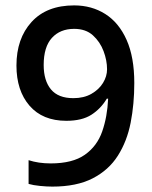

<svg xmlns="http://www.w3.org/2000/svg" viewBox="-20 -774 564 712"><path d="M478 -466Q478 -388 464.5 -319Q451 -250 417 -196.5Q383 -143 323.5 -112.5Q264 -82 174 -82Q154 -82 128.5 -84.5Q103 -87 86 -92V-180Q123 -168 168 -168Q249 -168 294.5 -200Q340 -232 359 -286.5Q378 -341 381 -408H376Q354 -371 319 -348.5Q284 -326 226 -326Q138 -326 89.5 -382Q41 -438 41 -531Q41 -631 97 -692.5Q153 -754 255 -754Q320 -754 370.5 -722Q421 -690 449.5 -626Q478 -562 478 -466ZM255 -667Q203 -667 172.5 -633.5Q142 -600 142 -533Q142 -475 169 -442.5Q196 -410 252 -410Q291 -410 319 -426Q347 -442 362 -466.5Q377 -491 377 -517Q377 -550 364 -584.5Q351 -619 324.5 -643Q298 -667 255 -667Z"/></svg>

Font: Noto Sans Telugu UI SemiCondensed Medium
Style: Regular
Weight: 500
Width: 4
Designer: Jelle Bosma - Monotype Design Team
Foundry: Monotype Imaging Inc.
Version: Version 2.005; ttfautohint (v1.8.4.7-5d5b)